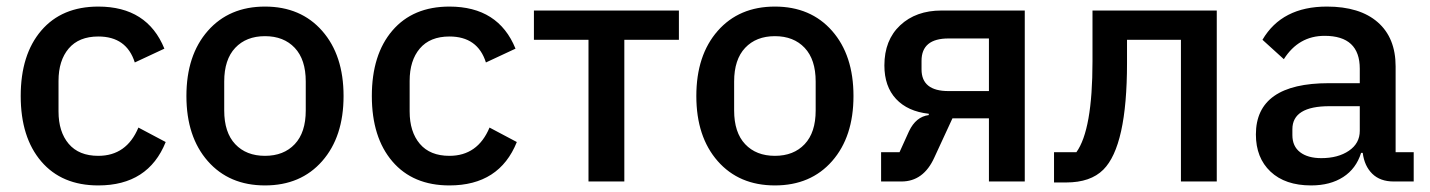

<svg xmlns="http://www.w3.org/2000/svg" viewBox="-20 -552 4349 584"><path d="M279 12Q168 12 105.5 -61Q43 -134 43 -260Q43 -386 105.5 -459Q168 -532 279 -532Q428 -532 480 -404L390 -362Q365 -441 279 -441Q220 -441 189 -404.5Q158 -368 158 -306V-213Q158 -151 189 -114.5Q220 -78 279 -78Q365 -78 401 -164L484 -120Q431 12 279 12Z M960 -62Q895 12 786 12Q677 12 612 -62Q547 -136 547 -260Q547 -384 612 -458Q677 -532 786 -532Q895 -532 960 -458Q1025 -384 1025 -260Q1025 -136 960 -62ZM910 -216V-304Q910 -371 876.5 -406.5Q843 -442 786 -442Q729 -442 695.5 -406.5Q662 -371 662 -304V-216Q662 -149 695.5 -113.5Q729 -78 786 -78Q843 -78 876.5 -113.5Q910 -149 910 -216Z M1347 12Q1236 12 1173.5 -61Q1111 -134 1111 -260Q1111 -386 1173.5 -459Q1236 -532 1347 -532Q1496 -532 1548 -404L1458 -362Q1433 -441 1347 -441Q1288 -441 1257 -404.5Q1226 -368 1226 -306V-213Q1226 -151 1257 -114.5Q1288 -78 1347 -78Q1433 -78 1469 -164L1552 -120Q1499 12 1347 12Z M1770 0V-431H1604V-520H2045V-431H1879V0Z M2511 -62Q2446 12 2337 12Q2228 12 2163 -62Q2098 -136 2098 -260Q2098 -384 2163 -458Q2228 -532 2337 -532Q2446 -532 2511 -458Q2576 -384 2576 -260Q2576 -136 2511 -62ZM2461 -216V-304Q2461 -371 2427.5 -406.5Q2394 -442 2337 -442Q2280 -442 2246.5 -406.5Q2213 -371 2213 -304V-216Q2213 -149 2246.5 -113.5Q2280 -78 2337 -78Q2394 -78 2427.5 -113.5Q2461 -149 2461 -216Z M2660 0V-89H2716L2745 -153Q2766 -197 2805 -202V-206Q2741 -213 2705.5 -251Q2670 -289 2670 -353Q2670 -430 2718 -475Q2766 -520 2844 -520H3097V0H2988V-192H2877L2822 -73Q2789 0 2722 0ZM2865 -275H2988V-435H2865Q2783 -435 2783 -367V-341Q2783 -275 2865 -275Z M3186 3V-89H3254Q3303 -157 3303 -365V-520H3681V0H3572V-431H3408V-360Q3408 -108 3336 -36Q3297 3 3223 3Z M4280 0H4219Q4178 0 4154 -23.5Q4130 -47 4125 -87H4120Q4105 -39 4065.5 -13.5Q4026 12 3968 12Q3889 12 3844.5 -30Q3800 -72 3800 -143Q3800 -299 4022 -299H4116V-343Q4116 -443 4009 -443Q3930 -443 3885 -372L3820 -431Q3879 -532 4016 -532Q4116 -532 4170.5 -484.5Q4225 -437 4225 -350V-89H4280ZM3999 -71Q4050 -71 4083 -93.5Q4116 -116 4116 -154V-229H4024Q3911 -229 3911 -159V-141Q3911 -107 3934.5 -89Q3958 -71 3999 -71Z"/></svg>

Font: IBM Plex Sans Medm
Style: Regular
Weight: 500
Designer: Mike Abbink, Paul van der Laan, Pieter van Rosmalen
Foundry: Bold Monday
Version: Version 3.005